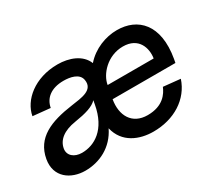

<svg xmlns="http://www.w3.org/2000/svg" viewBox="-101 -730 1092 961"><g transform="rotate(-30 445.5 -250.0)"><path d="M156 15C238 15 320 -24 362 -111C384 -17 469 16 549 16C669 16 766 -45 799 -145L701 -155C687 -122 655 -70 565 -70C475 -70 437 -140 452 -227H815L819 -248C851 -431 763 -516 643 -516C578 -516 506 -489 457 -433C434 -491 367 -516 300 -516C167 -516 77 -438 62 -354L162 -344C171 -394 211 -430 285 -430C322 -430 373 -421 380 -380C391 -316 321 -311 259 -302C131 -284 35 -246 15 -133C-2 -36 73 15 156 15ZM117 -136C125 -180 163 -212 234 -223C298 -233 343 -246 366 -271L362 -249C338 -116 258 -71 186 -71C141 -71 110 -98 117 -136ZM466 -301C475 -358 538 -430 628 -430C718 -430 741 -358 732 -301Z"/></g></svg>

Font: Uncut Sans Medium
Style: Italic
Weight: 500
Italic angle: -10°
Designer: Kasper Nordkvist
Foundry: Uncut Type
Version: Version 1.111;FEAKit 1.0